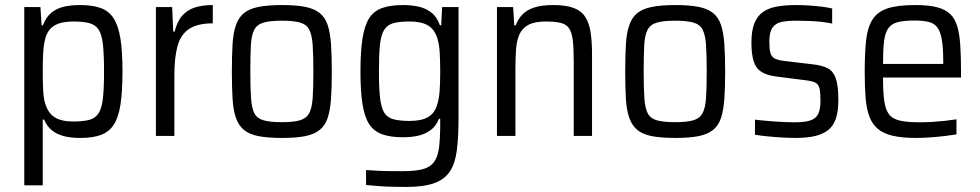

<svg xmlns="http://www.w3.org/2000/svg" viewBox="-20 -538 3880 760"><path d="M76.1 195.5V-510H140.1L144.6 -437.6H149.7Q162.3 -470.8 183.9 -488.2Q205.5 -505.5 234.3 -511.8Q263 -518 296.7 -518Q346.2 -518 378.7 -506.2Q411.3 -494.5 430 -465.1Q448.7 -435.8 456.8 -384.9Q464.8 -333.9 464.8 -255.5Q464.8 -177.7 457.3 -126.5Q449.7 -75.3 431.3 -45.9Q412.8 -16.6 380.5 -4.3Q348.2 8 297.8 8Q260.7 8 232.7 0.8Q204.7 -6.4 185.3 -22.2Q165.9 -38.1 154.3 -64.9H149.2V195.5ZM269.2 -57.1Q309.4 -57.1 333.4 -63.5Q357.5 -69.9 370.2 -89.6Q382.9 -109.3 387.4 -149Q391.8 -188.8 391.8 -255Q391.8 -322.8 387.4 -362.2Q382.9 -401.7 370.2 -420.9Q357.5 -440.1 333.4 -446.5Q309.4 -452.9 269.2 -452.9Q224.2 -452.9 197.3 -437.9Q170.5 -423 160.1 -388.8Q153.2 -364.2 151.2 -333Q149.2 -301.8 149.2 -255Q149.2 -211.3 150.9 -180.2Q152.6 -149 158.6 -129.1Q169.9 -90.5 196.5 -73.8Q223.2 -57.1 269.2 -57.1Z M597.1 0V-510H661.6L665.6 -413.2H671.3Q681.8 -454.9 702.7 -477.5Q723.6 -500.1 753.5 -509Q783.4 -518 822.3 -518V-445.6Q761.6 -445.6 728.4 -423.4Q695.3 -401.2 682.7 -355.8Q670.2 -310.4 670.2 -239.4V0Z M1096.5 8Q1040.3 8 1003.7 1Q967 -6.1 946 -23.4Q924.9 -40.7 914.2 -70.7Q903.4 -100.7 900.6 -145.9Q897.8 -191.2 897.8 -255.1Q897.8 -319 900.6 -364.2Q903.4 -409.4 914.2 -439.4Q924.9 -469.4 946 -486.4Q967 -503.5 1003.7 -510.7Q1040.3 -518 1096.5 -518Q1151.5 -518 1187.4 -511Q1223.3 -504 1245.1 -486.7Q1266.9 -469.4 1276.9 -439.4Q1286.9 -409.4 1290.2 -364.2Q1293.4 -319 1293.4 -255.1Q1293.4 -191.2 1290.2 -145.9Q1286.9 -100.7 1276.9 -70.7Q1266.9 -40.7 1245.1 -23.4Q1223.3 -6.1 1187.4 1Q1151.5 8 1096.5 8ZM1094.9 -54.4Q1142 -54.4 1167.2 -61.8Q1192.5 -69.2 1203.7 -89.6Q1215 -110.1 1217.7 -150.2Q1220.4 -190.2 1220.4 -255.1Q1220.4 -319.4 1217.7 -359.4Q1215 -399.4 1204.2 -420.4Q1193.5 -441.4 1167.7 -448.7Q1142 -456.1 1095.4 -456.1Q1049.8 -456.1 1023.8 -448.7Q997.8 -441.4 986.5 -420.4Q975.3 -399.4 973.1 -359.4Q970.9 -319.4 970.9 -254.5Q970.9 -190.2 973.6 -150.2Q976.3 -110.1 986.8 -89.6Q997.4 -69.2 1023.3 -61.8Q1049.3 -54.4 1094.9 -54.4Z M1587.2 202Q1559.3 202 1530.6 201.2Q1501.9 200.5 1476 198.4Q1450 196.4 1429 194.3V135.2Q1449.7 136.2 1472.8 137.7Q1496 139.1 1521.4 139.3Q1546.8 139.6 1572.9 139.6Q1624.5 139.6 1654 131.5Q1683.5 123.5 1698.6 102.4Q1713.7 81.2 1718.1 44.1Q1722.5 7 1722.5 -50.1V-67.7H1717.4Q1706.9 -40.8 1687.2 -25Q1667.5 -9.1 1639.7 -1.9Q1612 5.3 1574.4 5.3Q1525 5.3 1491.9 -6.8Q1458.8 -18.8 1440.6 -47.8Q1422.4 -76.8 1414.6 -127.5Q1406.8 -178.2 1406.8 -255.5Q1406.8 -334.5 1414.9 -385.7Q1422.9 -436.9 1441.2 -465.7Q1459.4 -494.5 1492.4 -506.2Q1525.5 -518 1575 -518Q1607.5 -518 1636.6 -511.8Q1665.6 -505.5 1687.7 -488.2Q1709.9 -470.8 1721.4 -437.6H1726.5L1730 -510H1795V-71.1Q1795 3 1788.5 55.4Q1782.1 107.8 1761.3 139.8Q1740.5 171.8 1699.1 186.9Q1657.6 202 1587.2 202ZM1601.9 -59.3Q1646.9 -59.3 1673 -73.7Q1699.1 -88.1 1709.5 -120.8Q1717.9 -145.3 1720.2 -178.1Q1722.5 -210.8 1722.5 -255.5Q1722.5 -299.1 1720.4 -331.5Q1718.4 -363.8 1711.4 -385.5Q1700.1 -422.1 1673.8 -437.5Q1647.4 -452.9 1601.9 -452.9Q1561.7 -452.9 1537.7 -446.5Q1513.6 -440.1 1500.9 -420.1Q1488.2 -400.2 1484 -361Q1479.9 -321.8 1479.9 -255.5Q1479.9 -189.4 1484.5 -149.9Q1489.2 -110.5 1501.4 -91.3Q1513.6 -72.1 1538.2 -65.7Q1562.7 -59.3 1601.9 -59.3Z M1947.1 0V-510H2011.1L2015.6 -437.6H2021.3Q2030.9 -463.2 2048.2 -481Q2065.5 -498.8 2095.1 -508.4Q2124.6 -518 2169.4 -518Q2219.6 -518 2250.2 -506.7Q2280.8 -495.4 2296.4 -471.3Q2312.1 -447.3 2317.8 -410.1Q2323.5 -372.9 2323.5 -321.1V0H2251V-296.5Q2251 -348.7 2247.1 -379.8Q2243.2 -410.8 2232 -426.7Q2220.7 -442.5 2198.4 -447.7Q2176 -452.9 2140.2 -452.9Q2096.2 -452.9 2071.8 -439.7Q2047.3 -426.5 2036.2 -402.2Q2025.2 -377.9 2022.7 -343.1Q2020.2 -308.3 2020.2 -264.5V0Z M2653.5 8Q2597.3 8 2560.7 1Q2524 -6.1 2503 -23.4Q2481.9 -40.7 2471.2 -70.7Q2460.4 -100.7 2457.6 -145.9Q2454.8 -191.2 2454.8 -255.1Q2454.8 -319 2457.6 -364.2Q2460.4 -409.4 2471.2 -439.4Q2481.9 -469.4 2503 -486.4Q2524 -503.5 2560.7 -510.7Q2597.3 -518 2653.5 -518Q2708.5 -518 2744.4 -511Q2780.3 -504 2802.1 -486.7Q2823.9 -469.4 2833.9 -439.4Q2843.9 -409.4 2847.2 -364.2Q2850.4 -319 2850.4 -255.1Q2850.4 -191.2 2847.2 -145.9Q2843.9 -100.7 2833.9 -70.7Q2823.9 -40.7 2802.1 -23.4Q2780.3 -6.1 2744.4 1Q2708.5 8 2653.5 8ZM2651.9 -54.4Q2699 -54.4 2724.2 -61.8Q2749.5 -69.2 2760.7 -89.6Q2772 -110.1 2774.7 -150.2Q2777.4 -190.2 2777.4 -255.1Q2777.4 -319.4 2774.7 -359.4Q2772 -399.4 2761.2 -420.4Q2750.5 -441.4 2724.7 -448.7Q2699 -456.1 2652.4 -456.1Q2606.8 -456.1 2580.8 -448.7Q2554.8 -441.4 2543.5 -420.4Q2532.3 -399.4 2530.1 -359.4Q2527.9 -319.4 2527.9 -254.5Q2527.9 -190.2 2530.6 -150.2Q2533.3 -110.1 2543.8 -89.6Q2554.4 -69.2 2580.3 -61.8Q2606.3 -54.4 2651.9 -54.4Z M3128.1 8Q3104 8 3074.6 6.2Q3045.3 4.5 3017.7 1.7Q2990 -1.1 2968.4 -4.6V-64.3Q2987.9 -62.3 3007.3 -60.3Q3026.7 -58.3 3046 -57.1Q3065.3 -55.9 3085.1 -54.9Q3105 -53.9 3125.3 -53.9Q3168.9 -53.9 3190.6 -62.4Q3212.4 -70.9 3220 -89.7Q3227.7 -108.6 3227.7 -139Q3227.7 -172.3 3223.7 -188.4Q3219.8 -204.6 3207.2 -211Q3194.6 -217.3 3168.9 -220.3L3051.3 -235.3Q3013.3 -240.3 2992.1 -254.8Q2970.8 -269.2 2962.6 -297.7Q2954.4 -326.1 2954.4 -369.7Q2954.4 -417.7 2966.7 -447.2Q2978.9 -476.7 3002.3 -492.1Q3025.6 -507.4 3058.4 -512.7Q3091.2 -518 3132.8 -518Q3157 -518 3182.4 -516.2Q3207.8 -514.5 3231.9 -511.7Q3256 -508.9 3274 -504.4V-444.7Q3252.6 -449.2 3229.6 -451.7Q3206.5 -454.1 3182.3 -455.1Q3158.1 -456.1 3131.9 -456.1Q3097.5 -456.1 3073.8 -451.2Q3050.2 -446.3 3037.7 -428.7Q3025.3 -411.1 3025.3 -373.5Q3025.3 -344.6 3029.4 -329.2Q3033.5 -313.8 3045.8 -306.9Q3058.1 -300 3082.3 -297L3200.2 -283Q3236.1 -278.6 3257.4 -267.2Q3278.6 -255.8 3288.6 -227.2Q3298.5 -198.6 3298.5 -141.2Q3298.5 -96.9 3288.4 -67.8Q3278.3 -38.6 3257 -22.3Q3235.6 -6 3204.1 1Q3172.5 8 3128.1 8Z M3606.2 8Q3550.8 8 3513.9 -0.6Q3476.9 -9.2 3454.8 -27.8Q3432.8 -46.3 3421.3 -76.6Q3409.8 -106.9 3406.3 -151.1Q3402.8 -195.3 3402.8 -254Q3402.8 -326.8 3408.2 -377.3Q3413.5 -427.8 3432.8 -459.4Q3452.2 -490.9 3492.2 -504.5Q3532.3 -518 3602.7 -518Q3655.5 -518 3688.9 -509.4Q3722.3 -500.8 3741.7 -482Q3761 -463.1 3769.7 -432.1Q3778.5 -401 3781.2 -356.8Q3784 -312.7 3784 -255.5V-231H3475.3Q3475.3 -176.4 3479.8 -141.2Q3484.3 -106.1 3498.1 -86.8Q3512 -67.5 3541.5 -60.7Q3570.9 -53.9 3621 -53.9Q3643.3 -53.9 3668.4 -55.3Q3693.4 -56.8 3718.9 -59.5Q3744.3 -62.3 3766 -65.7V-6.1Q3747.9 -3.1 3721.1 0.2Q3694.3 3.5 3664.2 5.7Q3634.2 8 3606.2 8ZM3713.7 -266.3V-294.4Q3713.7 -349.1 3708 -381.4Q3702.4 -413.7 3689.9 -430Q3677.4 -446.3 3655.3 -451.5Q3633.2 -456.7 3600.3 -456.7Q3558.7 -456.7 3534 -450.5Q3509.3 -444.4 3496.3 -426.2Q3483.3 -408 3479.3 -374.1Q3475.3 -340.2 3475.3 -284.8H3732.7Z"/></svg>

Font: Saira Thin SemiCondensed
Style: Regular
Weight: 100
Width: 4
Version: Version 1.101